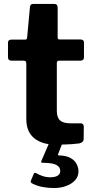

<svg xmlns="http://www.w3.org/2000/svg" viewBox="-20 -730 472 969"><path d="M278 -423.7Q266.8 -423.7 266.8 -412.5V-171Q266.8 -136.7 283.1 -122.2Q299.5 -107.7 334.5 -107.7H387.8Q394.7 -107.7 398.8 -103Q402.9 -98.3 402.9 -91.4L402.2 -29.5Q402.2 -11 379.8 -6.1Q362.4 -3.7 341.7 -2.4Q320.9 -1 300.3 -0.5Q279.6 0 261.2 0Q192.7 0 152.7 -32.5Q112.8 -65 112.8 -129V-408.9Q112.8 -423.7 100.1 -423.7H39.1Q20.3 -423.7 20.3 -441.1V-514.7Q20.3 -530 37.7 -530H106.8Q116.3 -530 117 -540.6L131 -692.9Q132.4 -710 146.1 -710H254.9Q271 -710 271 -691.2V-540.6Q271 -530.7 280.9 -530.7H386.4Q403.8 -530.7 403.8 -515.4V-441.1Q403.8 -423.7 384.3 -423.7ZM376 134.7Q376 161.1 358.9 179.8Q341.8 198.4 314 208.7Q286.2 219 252.5 219Q222.6 219 194.1 213.5Q165.5 208 141 195.1Q132.7 189.6 135.8 182L150.5 147Q153.3 140.2 161.1 143.2Q176.1 151.9 194.5 158.3Q212.9 164.7 233.5 164.7Q257.7 164.7 270.9 156.6Q284.2 148.4 284.2 133.1Q284.2 113.4 264.9 102.6Q245.5 91.8 197.3 91.6Q191.1 91.6 188.5 89.7Q185.8 87.8 189 81.9L226.4 -5H293.9L273.5 47.2Q270.3 54.4 278.6 54.4Q315 55.3 336.5 67.7Q358 80.1 367 98.4Q376 116.6 376 134.7Z"/></svg>

Font: Libre Franklin Thin
Style: Regular
Weight: 100
Designer: Pablo Impallari, Rodrigo Fuenzalida, Nhung Nguyen
Foundry: Impallari Type
Version: Version 3.000